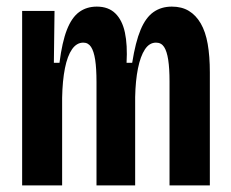

<svg xmlns="http://www.w3.org/2000/svg" viewBox="-20 -561 698 581"><path d="M47 0V-335V-528H145L143 -371H160Q168 -434 182.5 -471Q197 -508 219.5 -524.5Q242 -541 273 -541Q308 -541 329 -520.5Q350 -500 358 -462.5Q366 -425 363 -371H380Q390 -434 405.5 -471Q421 -508 444.5 -524.5Q468 -541 500 -541Q530 -541 551.5 -528Q573 -515 587.5 -490Q602 -465 608.5 -428Q615 -391 615 -342V0H493V-315Q493 -354 489 -380Q485 -406 476.5 -419Q468 -432 452 -432Q432 -432 418.5 -411.5Q405 -391 397.5 -354Q390 -317 389 -267V0H272V-313Q272 -354 268 -380Q264 -406 255.5 -419Q247 -432 232 -432Q212 -432 198 -412Q184 -392 176.5 -354.5Q169 -317 168 -265V0Z"/></svg>

Font: Bricolage Grotesque 36pt Condensed SemiBold
Style: Regular
Weight: 600
Width: 3
Designer: Mathieu Triay
Foundry: Atelier Triay
Version: Version 1.001;gftools[0.9.33.dev8+g029e19f]